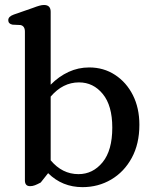

<svg xmlns="http://www.w3.org/2000/svg" viewBox="-20 -758 634 790"><path d="M188.5 -709.5V-409.5Q222 -443.5 262 -462Q302 -480.5 347 -480.5Q406.5 -480.5 453.2 -450Q500 -419.5 526.8 -366.5Q553.5 -313.5 553.5 -244.5Q553.5 -166 522.2 -108.5Q491 -51 437.8 -19.5Q384.5 12 319.5 12Q236 12 178 -45.5L147.5 -7Q133.5 0.5 123.8 4.2Q114 8 104 8Q82.5 8 82.5 -15.5V-627.5Q82.5 -651.5 64 -655L31.5 -656.5Q14 -660 14 -675Q14 -690 36.5 -698L115.5 -725.5Q131 -731.5 141.8 -734.5Q152.5 -737.5 161 -737.5Q188.5 -737.5 188.5 -709.5ZM305 -419Q238.5 -419 188.5 -360.5V-98.5Q236 -41.5 303 -41.5Q362 -41.5 402 -90.2Q442 -139 442 -233Q442 -323.5 403 -371.2Q364 -419 305 -419Z"/></svg>

Font: Fraunces 9pt Soft
Style: Regular
Weight: 400
Version: Version 1.000;[0bf87f6ff]